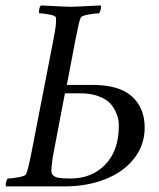

<svg xmlns="http://www.w3.org/2000/svg" viewBox="-26 -666 569 689"><path d="M167 -530.3Q177.2 -582 174.8 -602.5Q174.3 -609.4 151.6 -613.8Q128.9 -618.2 115.2 -618.2Q112.8 -621.6 114.7 -632.3Q116.7 -643.1 121.1 -646.5Q213.9 -641.6 227.5 -641.6Q239.7 -641.6 335 -646.5Q337.9 -642.6 335.4 -632.3Q333 -622.1 329.1 -618.2Q315.4 -618.2 291 -613.8Q266.6 -609.4 263.7 -602.5Q258.3 -592.3 246.1 -530.3L213.9 -361.3H305.7Q401.4 -361.3 447.3 -320.1Q493.2 -278.8 493.2 -208Q493.2 -146 455.6 -97.7Q418 -49.3 352.5 -23.2Q287.1 2.9 205.1 2.9H-3.9Q-6.8 -1 -4.4 -11.2Q-2 -21.5 2 -25.4Q15.6 -25.4 40 -29.8Q64.5 -34.2 67.4 -41Q74.2 -54.7 85.9 -113.3ZM207 -331.1 165 -111.3Q162.1 -96.7 159.7 -74Q157.2 -51.3 160.2 -42Q167.5 -31.2 182.4 -28.3Q197.3 -25.4 226.6 -25.4Q303.7 -25.4 352.1 -75.7Q400.4 -126 400.4 -214.8Q400.4 -226.1 398.2 -238.3Q396 -250.5 387.7 -268.1Q379.4 -285.6 365.5 -298.8Q351.6 -312 325 -321.5Q298.3 -331.1 262.7 -331.1Z"/></svg>

Font: Crimson
Style: Italic
Weight: 400
Italic angle: -11°
Version: Version 0.8